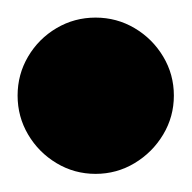

<svg xmlns="http://www.w3.org/2000/svg" viewBox="-57 -138 215 215"><g transform="rotate(90 50.5 -30.5)"><path d="M-37.3 -30Q-37.3 -6.3 -25.5 13.7Q-13.7 33.7 6.3 45.5Q26.3 57.3 50 57.3Q73.7 57.3 93.7 45.5Q113.7 33.7 125.7 13.7Q137.7 -6.3 137.7 -30Q137.7 -53.7 125.7 -73.7Q113.7 -93.7 93.7 -105.7Q73.7 -117.7 50 -117.7Q26.3 -117.7 6.3 -105.7Q-13.7 -93.7 -25.5 -73.7Q-37.3 -53.7 -37.3 -30Z"/></g></svg>

Font: Linefont Thin
Style: Regular
Weight: 100
Monospace: yes
Version: Version 3.002;gftools[0.9.33]